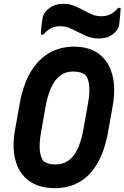

<svg xmlns="http://www.w3.org/2000/svg" viewBox="-20 -964 651 1004"><path d="M366 -720Q447 -720 497.5 -682Q548 -644 567 -574Q586 -504 569 -408L545 -273Q527 -174 488.5 -108.5Q450 -43 394 -11.5Q338 20 267 20Q186 20 133.5 -17Q81 -54 61.5 -123Q42 -192 59 -287L83 -422Q101 -522 140.5 -588Q180 -654 237.5 -687Q295 -720 366 -720ZM194 -269Q185 -218 188 -180.5Q191 -143 207 -121Q219 -113 234 -108.5Q249 -104 270 -104Q310 -104 339 -125Q368 -146 387 -188Q406 -230 417 -292L440 -422Q447 -458 447.5 -486Q448 -514 443 -536Q438 -558 427 -572Q415 -581 399.5 -585.5Q384 -590 361 -590Q323 -590 294.5 -568.5Q266 -547 247 -504.5Q228 -462 217 -399ZM509 -879Q535 -879 556.5 -889Q578 -899 598 -923H611Q610 -906 608.5 -886.5Q607 -867 605 -851Q604 -835 600.5 -824.5Q597 -814 589 -803Q572 -783 550 -773Q528 -763 495 -763Q464 -763 439 -773Q414 -783 391 -795Q368 -807 344.5 -817Q321 -827 294 -827Q269 -827 247.5 -816.5Q226 -806 207 -783H194Q194 -801 196 -820Q198 -839 201 -858Q202 -871 205.5 -880.5Q209 -890 215 -899Q232 -920 255 -932Q278 -944 311 -944Q342 -944 367 -934Q392 -924 414.5 -911.5Q437 -899 460.5 -889Q484 -879 509 -879Z"/></svg>

Font: Rec Mono Semicasual
Style: Bold Italic
Weight: 700
Italic angle: -10°
Version: Version 1.085; ttfautohint (v1.8.4.7-5d5b)